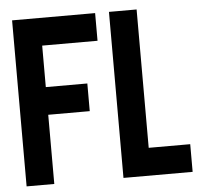

<svg xmlns="http://www.w3.org/2000/svg" viewBox="-51 -757 864 810"><g transform="rotate(-5 381.0 -351.5)"><path d="M380.9 -703.1V-585.9H146.5V-410.2H322.3V-293H146.5V0H29.3V-703.1ZM556.6 -117.2H732.4V0H439.5V-703.1H556.6Z"/></g></svg>

Font: Gerhaus
Style: Regular
Weight: 400
Designer: GGBotNet
Foundry: GGBotNet
Version: 1.01